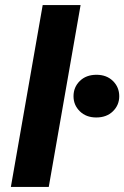

<svg xmlns="http://www.w3.org/2000/svg" viewBox="-20 -740 492 760"><path d="M23 0 149 -720H299L173 0ZM361 -275Q321 -275 296 -299.5Q271 -324 271 -359Q271 -395 296 -419.5Q321 -444 362 -444Q402 -444 427 -419.5Q452 -395 452 -359Q452 -324 427 -299.5Q402 -275 361 -275Z"/></svg>

Font: DM Sans 11pt Black
Style: Italic
Weight: 900
Italic angle: -10°
Version: Version 4.004;gftools[0.9.30]